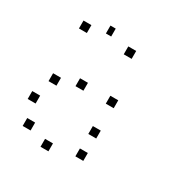

<svg xmlns="http://www.w3.org/2000/svg" viewBox="-174 -943 1016 1052"><g transform="rotate(30 333.5 -416.5)"><path d="M466.7 -133.3V-83.3H416.7V-133.3ZM275 -83.3V-33.3H225V-83.3ZM133.3 -133.3V-83.3H83.3V-133.3ZM466.7 -275V-225H416.7V-275ZM83.3 -275V-225H33.3V-275ZM466.7 -466.7V-416.7H416.7V-466.7ZM275 -466.7V-416.7H225V-466.7ZM133.3 -416.7V-366.7H83.3V-416.7ZM416.7 -750V-700H366.7V-750ZM258.3 -800V-750H225V-800ZM133.3 -750V-700H83.3V-750Z"/></g></svg>

Font: 0xA000-Boxes
Style: Boxes
Weight: 400
Version: Version 0.1